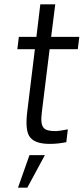

<svg xmlns="http://www.w3.org/2000/svg" viewBox="-20 -654 386 886"><path d="M173 -136 209 -427H339L346 -484H216L235 -634H166L148 -484H67L60 -427H141L106 -141C98 -78 103 -38 120 -19C137 1 167 10 210 10C236 10 262 7 286 2L293 -57C265 -52 247 -49 239 -49C181 -49 164 -62 173 -136ZM187 62H116L63 212H106Z"/></svg>

Font: Gamestation Condensed
Style: Italic
Weight: 400
Width: 3
Designer: Jonas Hecksher
Foundry: Jonas Hecksher, Playtypeª, e-types AS
Version: Version 1.003